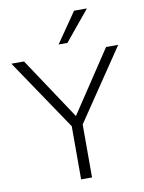

<svg xmlns="http://www.w3.org/2000/svg" viewBox="-105 -1005 807 1074"><g transform="rotate(-10 298.5 -468.0)"><path d="M267 0V-302L-5 -705H67L300 -354L533 -705H602L329 -301V0ZM274 -765 392 -936H465L324 -765Z"/></g></svg>

Font: Mulish Light
Style: Regular
Weight: 300
Designer: Vernon Adams
Foundry: Vernon Adams
Version: Version 3.603; ttfautohint (v1.8.3)